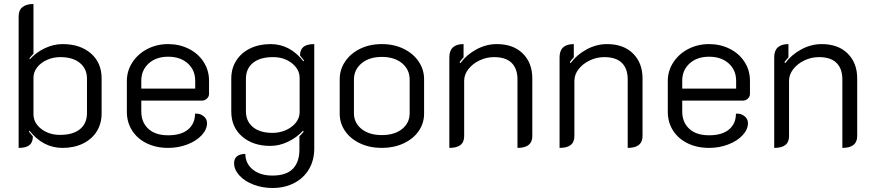

<svg xmlns="http://www.w3.org/2000/svg" viewBox="-20 -729 4360 958"><path d="M73 -647Q73 -678 92 -693.5Q111 -709 147 -709V-461Q133 -447 127 -438L129 -433Q159 -467 203 -488Q247 -509 292 -509Q380 -509 433.5 -462.5Q487 -416 487 -338V-163Q487 -112 462.5 -73Q438 -34 393.5 -12.5Q349 9 292 9Q195 9 127 -77L124 -73L144 -48Q144 -19 127 -5Q110 9 73 9ZM414 -165V-336Q414 -386 378.5 -415Q343 -444 281 -444Q245 -444 214 -430Q183 -416 165 -392.5Q147 -369 147 -341V-160Q147 -116 185.5 -86Q224 -56 280 -56Q344 -56 379 -84.5Q414 -113 414 -165Z M613 -171V-325Q613 -376 641 -418.5Q669 -461 716 -485Q763 -509 819 -509Q875 -509 922 -485.5Q969 -462 996 -420Q1023 -378 1023 -326V-260Q1023 -247 1012.5 -237Q1002 -227 988 -227H685V-173Q685 -119 720 -86.5Q755 -54 819 -54Q884 -54 918.5 -83Q953 -112 953 -162Q977 -164 995 -150Q1013 -136 1013 -115Q1013 -83 986 -54Q959 -25 914 -8Q869 9 819 9Q759 9 712 -14Q665 -37 639 -78Q613 -119 613 -171ZM954 -287V-326Q954 -379 917 -412.5Q880 -446 819 -446Q759 -446 722 -412.5Q685 -379 685 -326V-287Z M1148 85Q1148 62 1163 50.5Q1178 39 1204 39Q1205 88 1242 117.5Q1279 147 1339 147Q1408 147 1441 113.5Q1474 80 1474 17V-49Q1484 -58 1495 -72L1492 -77Q1461 -43 1417.5 -22Q1374 -1 1329 -1Q1242 -1 1188 -48Q1134 -95 1134 -172V-337Q1134 -388 1159 -427Q1184 -466 1228.5 -487.5Q1273 -509 1330 -509Q1427 -509 1494 -423L1497 -427L1477 -452Q1477 -481 1494 -495Q1511 -509 1548 -509V12Q1548 70 1522 114.5Q1496 159 1448.5 184Q1401 209 1339 209Q1289 209 1244.5 192Q1200 175 1174 146Q1148 117 1148 85ZM1475 -169V-340Q1475 -383 1436.5 -413.5Q1398 -444 1342 -444Q1278 -444 1242.5 -415.5Q1207 -387 1207 -335V-174Q1207 -124 1242 -95Q1277 -66 1340 -66Q1376 -66 1407 -80Q1438 -94 1456.5 -117.5Q1475 -141 1475 -169Z M1675 -162V-334Q1675 -382 1702 -422Q1729 -462 1776.5 -485.5Q1824 -509 1885 -509Q1946 -509 1994 -485.5Q2042 -462 2069 -422Q2096 -382 2096 -334V-162Q2096 -114 2069 -75Q2042 -36 1993.5 -13.5Q1945 9 1885 9Q1825 9 1777 -13.5Q1729 -36 1702 -75Q1675 -114 1675 -162ZM2024 -164V-332Q2024 -382 1986 -413.5Q1948 -445 1885 -445Q1822 -445 1784 -413Q1746 -381 1746 -332V-164Q1746 -116 1784 -85.5Q1822 -55 1885 -55Q1949 -55 1986.5 -85.5Q2024 -116 2024 -164Z M2222 -443Q2222 -509 2293 -509V-443Q2285 -435 2273 -419L2277 -414Q2308 -456 2357 -482.5Q2406 -509 2459 -509Q2541 -509 2588.5 -462Q2636 -415 2636 -338V-50Q2636 9 2562 9V-333Q2562 -386 2533 -415Q2504 -444 2445 -444Q2407 -444 2372.5 -427.5Q2338 -411 2317 -384Q2296 -357 2296 -326V-50Q2296 -20 2277.5 -5.5Q2259 9 2222 9Z M2772 -443Q2772 -509 2843 -509V-443Q2835 -435 2823 -419L2827 -414Q2858 -456 2907 -482.5Q2956 -509 3009 -509Q3091 -509 3138.5 -462Q3186 -415 3186 -338V-50Q3186 9 3112 9V-333Q3112 -386 3083 -415Q3054 -444 2995 -444Q2957 -444 2922.5 -427.5Q2888 -411 2867 -384Q2846 -357 2846 -326V-50Q2846 -20 2827.5 -5.5Q2809 9 2772 9Z M3312 -171V-325Q3312 -376 3340 -418.5Q3368 -461 3415 -485Q3462 -509 3518 -509Q3574 -509 3621 -485.5Q3668 -462 3695 -420Q3722 -378 3722 -326V-260Q3722 -247 3711.5 -237Q3701 -227 3687 -227H3384V-173Q3384 -119 3419 -86.5Q3454 -54 3518 -54Q3583 -54 3617.5 -83Q3652 -112 3652 -162Q3676 -164 3694 -150Q3712 -136 3712 -115Q3712 -83 3685 -54Q3658 -25 3613 -8Q3568 9 3518 9Q3458 9 3411 -14Q3364 -37 3338 -78Q3312 -119 3312 -171ZM3653 -287V-326Q3653 -379 3616 -412.5Q3579 -446 3518 -446Q3458 -446 3421 -412.5Q3384 -379 3384 -326V-287Z M3843 -443Q3843 -509 3914 -509V-443Q3906 -435 3894 -419L3898 -414Q3929 -456 3978 -482.5Q4027 -509 4080 -509Q4162 -509 4209.5 -462Q4257 -415 4257 -338V-50Q4257 9 4183 9V-333Q4183 -386 4154 -415Q4125 -444 4066 -444Q4028 -444 3993.5 -427.5Q3959 -411 3938 -384Q3917 -357 3917 -326V-50Q3917 -20 3898.5 -5.5Q3880 9 3843 9Z"/></svg>

Font: K2D Light
Style: Regular
Weight: 300
Designer: Katatrad Aksorn Co.,Ltd.
Foundry: Cadson Demak Co.,Ltd.
Version: Version 1.000; ttfautohint (v1.6)